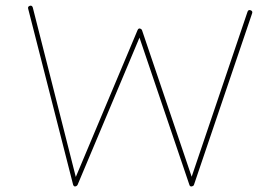

<svg xmlns="http://www.w3.org/2000/svg" viewBox="-20 -688 1010 695"><path d="M87.9 -667Q95.7 -669.4 98.6 -661.1L254.4 -47.4L478 -579.1Q481.9 -587.9 489.7 -583.5Q493.2 -581.5 494.1 -578.6L673.8 -48.3L876 -645.5Q878.9 -653.8 887.2 -650.9Q895.5 -647.9 892.6 -639.6L682.1 -19Q681.2 -15.6 677.2 -14.2Q668 -10.3 665.5 -19L484.9 -551.8L260.7 -18.6Q259.3 -16.1 255.9 -14.2Q247.6 -10.3 244.6 -19.5L82 -656.2Q79.6 -664.1 87.9 -667Z"/></svg>

Font: Mikhak-DS1-FD Thin
Style: Regular
Weight: 100
Designer: Amin Abedi
Version: Version 3.2